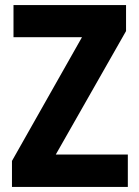

<svg xmlns="http://www.w3.org/2000/svg" viewBox="-20 -734 547 754"><path d="M482 0V-127H199L475 -612V-714H33V-588H302L27 -102V0Z"/></svg>

Font: Noto Sans Oriya Cond Bold
Style: Bold
Weight: 700
Width: 3
Designer: Amélie Bonet and Sol Matas
Foundry: Google LLC
Version: Version 2.006